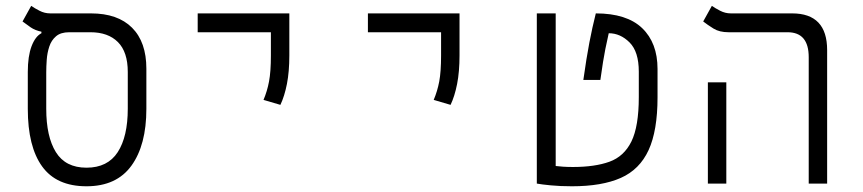

<svg xmlns="http://www.w3.org/2000/svg" viewBox="-20 -632 2970 661"><path d="M277.8 9.3Q174.3 9.3 125 -59.1Q75.7 -127.4 75.7 -257.3V-384.3Q75.7 -438.5 88.6 -472.7Q101.6 -506.8 122.6 -517.6V-522.9Q101.1 -527.3 85.7 -537.8Q70.3 -548.3 57.6 -558.1L87.4 -611.8Q98.6 -604 116 -595Q133.3 -585.9 153.3 -585.9H293Q385.3 -585.9 434.6 -536.6Q483.9 -487.3 483.9 -395.5V-257.3Q483.9 -132.8 432.6 -61.8Q381.3 9.3 277.8 9.3ZM277.8 -54.7Q350.6 -54.7 385.3 -108.2Q419.9 -161.6 419.9 -257.8V-384.3Q419.9 -453.1 386 -487.1Q352.1 -521 291.5 -521H218.3Q189 -521 172.9 -507.1Q156.7 -493.2 149.7 -471.7Q142.6 -450.2 140.9 -426.5Q139.2 -402.8 139.2 -382.8V-257.8Q139.2 -161.6 172.4 -108.2Q205.6 -54.7 277.8 -54.7Z M945.3 -271 887.2 -288.1Q899.9 -317.9 906.2 -351.6Q912.6 -385.3 912.6 -441.4V-521H660.6V-585.9H976.1V-441.4Q976.1 -385.3 967.8 -343Q959.5 -300.8 945.3 -271Z M1531.2 -271 1473.1 -288.1Q1485.8 -317.9 1492.2 -351.6Q1498.5 -385.3 1498.5 -441.4V-521H1246.6V-585.9H1562V-441.4Q1562 -385.3 1553.7 -343Q1545.4 -300.8 1531.2 -271Z M1949.2 9.3Q1908.7 9.3 1876 6.1Q1843.3 2.9 1828.1 0V-585.9H1893.1V-60.5Q1904.3 -59.1 1918.9 -58.1Q1933.6 -57.1 1952.6 -57.1Q2027.8 -57.1 2078.1 -75.2Q2128.4 -93.3 2153.8 -145Q2179.2 -196.8 2179.2 -297.9V-385.3Q2179.2 -454.1 2147.5 -485.8Q2115.7 -517.6 2075.7 -517.6Q2071.3 -499.5 2064 -463.1Q2056.6 -426.8 2046.9 -356.9H1988.3Q1999 -433.1 2009 -485.4Q2019 -537.6 2031.2 -585.9Q2137.7 -585.9 2190.7 -535.2Q2243.7 -484.4 2243.7 -394.5V-296.9Q2243.7 -182.1 2212.9 -115.2Q2182.1 -48.3 2117.2 -19.5Q2052.2 9.3 1949.2 9.3Z M2764.2 0V-435.1Q2764.2 -521 2691.4 -521H2488.3Q2457 -521 2436.8 -533.4Q2416.5 -545.9 2400.9 -558.1L2430.7 -611.8Q2441.9 -604 2459.2 -595Q2476.6 -585.9 2496.1 -585.9H2707Q2827.6 -585.9 2827.6 -459.5V0ZM2417 0V-348.6H2480.5V0Z"/></svg>

Font: CaskaydiaCove NFP Light
Style: Regular
Weight: 300
Designer: Aaron Bell
Foundry: Saja Typeworks
Version: Version 2111.001; VTT 6.35;Nerd Fonts 3.1.1